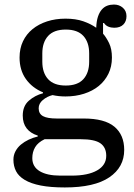

<svg xmlns="http://www.w3.org/2000/svg" viewBox="-20 -612 591 844"><path d="M265 212Q202 212 159 203.5Q116 195 89 179Q62 163 50.5 140.5Q39 118 39 90Q39 70 48 53Q57 36 72 23.5Q87 11 106 2Q125 -7 146 -12V-16Q114 -26 97 -48Q80 -70 80 -104Q80 -146 107 -169.5Q134 -193 169 -202V-206Q121 -226 93.5 -265Q66 -304 66 -359Q66 -399 81 -430.5Q96 -462 123 -484Q150 -506 187 -518Q224 -530 268 -530Q313 -530 346 -518.5Q379 -507 403 -490Q404 -519 410.5 -538.5Q417 -558 427.5 -570Q438 -582 451.5 -587Q465 -592 481 -592Q504 -592 520 -578Q536 -564 536 -541Q536 -518 522 -504Q508 -490 482 -490Q468 -490 456 -495Q444 -500 437 -511H433V-464Q447 -448 459.5 -422.5Q472 -397 472 -359Q472 -319 456.5 -287.5Q441 -256 414 -234Q387 -212 349.5 -200Q312 -188 268 -188Q238 -188 211 -194Q187 -188 168.5 -172.5Q150 -157 150 -136Q150 -112 169 -101.5Q188 -91 230 -91H348Q440 -91 483 -55Q526 -19 526 47Q526 123 460.5 167.5Q395 212 265 212ZM269 -236Q321 -236 346.5 -264Q372 -292 372 -341V-377Q372 -426 346.5 -454Q321 -482 269 -482Q217 -482 191.5 -454Q166 -426 166 -377V-341Q166 -292 191.5 -264Q217 -236 269 -236ZM122 83Q122 121 154.5 140.5Q187 160 245 160H295Q367 160 407 137Q447 114 447 73Q447 36 421.5 18Q396 0 335 0H176Q147 14 134.5 35Q122 56 122 83Z"/></svg>

Font: IBM Plex Serif Text
Style: Regular
Weight: 450
Designer: Mike Abbink, Paul van der Laan, Pieter van Rosmalen
Foundry: Bold Monday
Version: Version 3.001